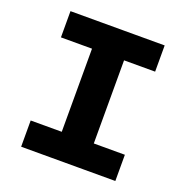

<svg xmlns="http://www.w3.org/2000/svg" viewBox="-125 -814 901 929"><g transform="rotate(20 325.0 -349.0)"><path d="M242 0V-698H407V0ZM82 -698H567V-563H82ZM82 -135H567V0H82Z"/></g></svg>

Font: Azeret Mono Thin
Style: Regular
Weight: 100
Designer: Martin Vácha
Foundry: Displaay
Version: Version 1.002